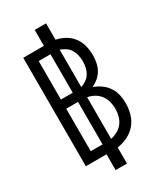

<svg xmlns="http://www.w3.org/2000/svg" viewBox="-231 -932 963 1127"><g transform="rotate(-30 250.0 -368.0)"><path d="M204 107V0H64V-735H204V-843H281V-732Q313 -726 342 -709.5Q371 -693 390.5 -667Q410 -641 418 -608.5Q426 -576 426 -544Q426 -519 421 -494Q416 -469 404 -447.5Q392 -426 372.5 -409.5Q353 -393 330 -383Q358 -373 382 -356Q406 -339 422.5 -315Q439 -291 445.5 -262.5Q452 -234 452 -204Q452 -168 442 -132Q432 -96 408.5 -68Q385 -40 351.5 -23.5Q318 -7 281 -2V107ZM213 -412V-673H133V-412ZM273 -416Q292 -422 309.5 -434Q327 -446 337.5 -463.5Q348 -481 352.5 -501.5Q357 -522 357 -543Q357 -563 352.5 -583.5Q348 -604 337.5 -621.5Q327 -639 309.5 -651Q292 -663 273 -669ZM133 -62H213V-350H133ZM273 -65Q297 -70 319 -82Q341 -94 355.5 -113.5Q370 -133 376.5 -157Q383 -181 383 -206Q383 -231 376.5 -255Q370 -279 355.5 -298.5Q341 -318 319 -330.5Q297 -343 273 -347Z"/></g></svg>

Font: Iosevka Custom
Style: Regular
Weight: 400
Monospace: yes
Designer: Belleve Invis
Foundry: Belleve Invis
Version: Version 32.5.0; ttfautohint (v1.8.4)